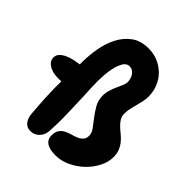

<svg xmlns="http://www.w3.org/2000/svg" viewBox="-246 -904 1050 1050"><g transform="rotate(45 279.0 -378.5)"><path d="M583 -210.9Q583 -169.9 562 -130.4Q541 -90.8 507.8 -60.1Q474.6 -29.3 433.6 -10.7Q392.6 7.8 352.5 7.8Q335.9 7.8 319.3 5.4Q302.7 2.9 289.1 -3.9Q275.4 -10.7 267.1 -22.9Q258.8 -35.2 258.8 -54.7Q258.8 -82 269.5 -97.2Q280.3 -112.3 296.9 -121.1Q313.5 -129.9 332.5 -134.8Q351.6 -139.6 368.2 -147Q384.8 -154.3 395.5 -166Q406.2 -177.7 406.2 -199.2Q406.2 -219.7 390.1 -241.7Q374 -263.7 354.5 -288.6Q335 -313.5 318.8 -342.3Q302.7 -371.1 302.7 -405.3Q302.7 -428.7 309.6 -450.7Q316.4 -472.7 325.2 -491.7Q334 -510.7 340.8 -526.9Q347.7 -543 347.7 -555.7Q347.7 -567.4 344.2 -579.1Q340.8 -590.8 334 -601.1Q327.1 -611.3 316.9 -617.7Q306.6 -624 293.9 -624Q271.5 -624 258.3 -602.1Q245.1 -580.1 238.3 -550.3Q231.4 -520.5 229.5 -490.7Q227.5 -460.9 227.5 -445.3Q227.5 -418.9 228.5 -392.1Q229.5 -365.2 231.4 -337.9Q233.4 -269.5 235.8 -198.7Q238.3 -127.9 233.4 -58.6Q230.5 -30.3 210.4 -9.8Q190.4 10.7 161.1 10.7Q144.5 10.7 132.8 4.4Q121.1 -2 113.8 -12.7Q106.4 -23.4 102.5 -37.1Q98.6 -50.8 97.7 -65.4Q92.8 -124 89.8 -183.1Q86.9 -242.2 87.9 -301.8Q81.1 -300.8 75.2 -300.8Q69.3 -300.8 61.5 -300.8Q47.9 -300.8 31.2 -303.7Q14.6 -306.6 0 -314Q-14.6 -321.3 -24.9 -333.5Q-35.2 -345.7 -35.2 -363.3Q-35.2 -382.8 -21 -396.5Q-6.8 -410.2 13.7 -418.9Q34.2 -427.7 56.2 -432.1Q78.1 -436.5 93.8 -438.5V-456.1Q93.8 -505.9 103 -560.5Q112.3 -615.2 135.3 -661.1Q158.2 -707 197.8 -736.8Q237.3 -766.6 298.8 -766.6Q338.9 -766.6 372.6 -752Q406.2 -737.3 431.2 -712.4Q456.1 -687.5 470.2 -653.3Q484.4 -619.1 484.4 -580.1Q484.4 -559.6 480 -539.6Q475.6 -519.5 470.2 -499.5Q464.8 -479.5 460.4 -460Q456.1 -440.4 456.1 -419.9Q456.1 -399.4 465.3 -384.3Q474.6 -369.1 488.8 -355.5Q502.9 -341.8 519.5 -328.6Q536.1 -315.4 550.3 -298.8Q564.5 -282.2 573.7 -260.7Q583 -239.3 583 -210.9Z"/></g></svg>

Font: Chewy
Style: Regular
Weight: 400
Version: Version 1.001